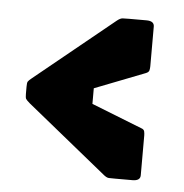

<svg xmlns="http://www.w3.org/2000/svg" viewBox="-37 -548 411 429"><g transform="rotate(5 169.0 -333.0)"><path d="M236 -154Q227 -154 221.8 -154.2Q216.5 -154.5 209 -161L31.5 -305Q24 -311.5 22.5 -314.2Q21 -317 21 -325V-341.5Q21 -350 22.5 -352.8Q24 -355.5 31.5 -361.5L209 -506Q216.5 -512 221.8 -512.2Q227 -512.5 236 -512.5H275Q292.5 -512.5 292.5 -500V-411Q292.5 -406.5 291.5 -402Q290.5 -397.5 284 -395L171 -351V-316L284 -271.5Q290.5 -269.5 291.5 -264.8Q292.5 -260 292.5 -256V-166.5Q292.5 -154 275 -154Z"/></g></svg>

Font: Jaro
Style: Regular
Weight: 400
Designer: Agyei Archer, Celine Hurka, Mirko Velimirović
Version: Version 1.000